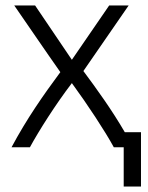

<svg xmlns="http://www.w3.org/2000/svg" viewBox="-20 -537 540 700"><path d="M89 0C121 -59 183 -157 242 -234C299 -156 363 -59 395 0H431V143H494V-55H435C388 -136 331 -215 284 -278L449 -517H378L242 -319L108 -517H32L116 -395C144 -354 172 -314 200 -274C137 -189 77 -103 22 0Z"/></svg>

Font: Repo Light
Style: Regular
Weight: 300
Designer: Stefan Peev
Foundry: Context Ltd
Version: Version 001.502